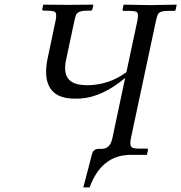

<svg xmlns="http://www.w3.org/2000/svg" viewBox="-20 -666 781 827"><path d="M544.4 -73.2Q536.6 -37.6 549.8 -30.3Q558.6 -26.4 574.7 -25.9H613.8Q617.7 -24.4 617.7 -21L612.8 1H541Q416.5 2.4 366.2 141.1H338.9L377 -4.9Q382.3 -22.5 401.4 -24.9H418.5Q451.7 -24.9 462.4 -64Q463.9 -68.8 464.8 -74.2L519 -330.1Q419.9 -247.6 327.1 -241.7Q314.9 -241.2 301.3 -241.2Q184.1 -241.2 178.7 -348.1Q177.7 -377.9 184.6 -412.1L219.7 -578.1Q226.6 -610.8 213.9 -616.2Q204.6 -619.6 184.6 -620.1H168Q162.1 -621.6 161.6 -625L166.5 -646L273.9 -645L382.3 -646L377.9 -625Q375.5 -620.6 370.6 -620.1H354Q316.9 -620.1 307.6 -602.1Q304.2 -594.2 300.8 -578.1L264.6 -408.2Q244.6 -314.9 321.3 -301.8Q336.9 -299.3 355.5 -298.8Q449.7 -299.8 524.4 -355L571.8 -577.1Q578.6 -609.9 567.4 -615.2Q559.1 -618.7 540.5 -619.1H510.7Q507.8 -620.6 507.8 -624L512.2 -646L626 -644L741.2 -646L736.8 -625Q735.4 -619.1 729.5 -619.1H700.7Q668.9 -619.1 660.6 -605Q655.8 -595.7 651.9 -577.1Z"/></svg>

Font: Linux Biolinum Slanted O
Style: Slanted
Weight: 400
Designer: Philipp H. Poll
Foundry: Philipp H. Poll
Version: Version 1.0.4